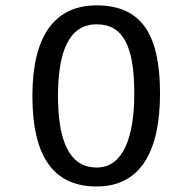

<svg xmlns="http://www.w3.org/2000/svg" viewBox="-20 -673 705 703"><path d="M334 9.8C493.7 9.8 565.9 -117.2 565.9 -330.6C565.9 -544.4 500 -653.3 334 -653.3C175.8 -653.3 98.6 -535.6 98.6 -321.8C98.6 -107.9 170.4 9.8 334 9.8ZM334 -59.6C231.9 -59.6 192.4 -160.6 192.4 -321.8C192.4 -482.9 231.9 -584 334 -584C433.1 -584 471.7 -500 471.7 -330.6C471.7 -174.8 433.1 -59.6 334 -59.6Z"/></svg>

Font: Basic
Style: Regular
Weight: 400
Designer: Magnus Gaarde
Foundry: Magnus Gaarde
Version: Version 1.001